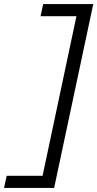

<svg xmlns="http://www.w3.org/2000/svg" viewBox="-79 -720 480 947"><path d="M381 -700 188 207H-59L-46 147H131L298 -640H121L134 -700Z"/></svg>

Font: Red Hat Display
Style: Italic
Weight: 300
Italic angle: -12°
Designer: Pentagram, MCKL
Foundry: Pentagram, MCKL
Version: Version 1.023